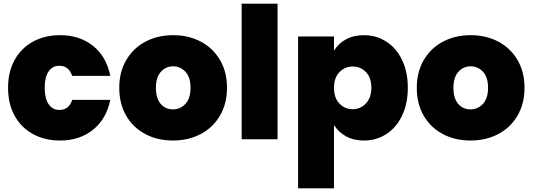

<svg xmlns="http://www.w3.org/2000/svg" viewBox="-20 -760 2907 1048"><path d="M24 -281Q24 -368 60 -433Q96 -498 160.5 -533Q225 -568 308 -568Q415 -568 488 -509.5Q561 -451 582 -346H374Q356 -401 304 -401Q267 -401 245.5 -370.5Q224 -340 224 -281Q224 -222 245.5 -191Q267 -160 304 -160Q357 -160 374 -215H582Q561 -111 488 -52Q415 7 308 7Q225 7 160.5 -28Q96 -63 60 -128Q24 -193 24 -281Z M924 7Q840 7 773.5 -28Q707 -63 669 -128Q631 -193 631 -281Q631 -368 669.5 -433Q708 -498 774.5 -533Q841 -568 925 -568Q1009 -568 1075.5 -533Q1142 -498 1180.5 -433Q1219 -368 1219 -281Q1219 -194 1180.5 -128.5Q1142 -63 1075 -28Q1008 7 924 7ZM924 -163Q965 -163 992.5 -193.5Q1020 -224 1020 -281Q1020 -338 992.5 -368Q965 -398 925 -398Q885 -398 858 -368Q831 -338 831 -281Q831 -223 857 -193Q883 -163 924 -163Z M1495 -740V0H1299V-740Z M1803 -483Q1826 -522 1868 -545Q1910 -568 1967 -568Q2034 -568 2088.5 -533Q2143 -498 2174.5 -433Q2206 -368 2206 -281Q2206 -194 2174.5 -128.5Q2143 -63 2088.5 -28Q2034 7 1967 7Q1910 7 1868.5 -16Q1827 -39 1803 -78V268H1607V-561H1803ZM2007 -281Q2007 -336 1977.5 -366.5Q1948 -397 1905 -397Q1862 -397 1832.5 -366Q1803 -335 1803 -281Q1803 -226 1832.5 -195Q1862 -164 1905 -164Q1948 -164 1977.5 -195.5Q2007 -227 2007 -281Z M2548 7Q2464 7 2397.5 -28Q2331 -63 2293 -128Q2255 -193 2255 -281Q2255 -368 2293.5 -433Q2332 -498 2398.5 -533Q2465 -568 2549 -568Q2633 -568 2699.5 -533Q2766 -498 2804.5 -433Q2843 -368 2843 -281Q2843 -194 2804.5 -128.5Q2766 -63 2699 -28Q2632 7 2548 7ZM2548 -163Q2589 -163 2616.5 -193.5Q2644 -224 2644 -281Q2644 -338 2616.5 -368Q2589 -398 2549 -398Q2509 -398 2482 -368Q2455 -338 2455 -281Q2455 -223 2481 -193Q2507 -163 2548 -163Z"/></svg>

Font: Fz Poppins ExtBd
Style: Regular
Weight: 800
Designer: Ninad Kale (Devanagari), Jonny Pinhorn (Latin)
Foundry: Indian Type Foundry
Version: Vit hóa bi Vntype.Com & FontZin.Com